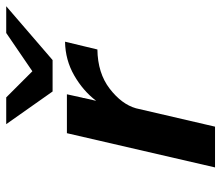

<svg xmlns="http://www.w3.org/2000/svg" viewBox="-67 -644 711 617"><g transform="rotate(-90 288.5 -335.5)"><path d="M198 -671H284L368 -587L491 -671H577L404 -522H303ZM59 0 169 -476H294L283 -426L282 -424Q282 -422 282 -421L273 -382Q305 -424 354.5 -452.5Q404 -481 463 -482L438 -378Q362 -377 312 -338.5Q262 -300 249 -254L190 0Z"/></g></svg>

Font: Coval
Style: ExtraBold Italic
Weight: 800
Foundry: Context Ltd
Version: Version 001.000